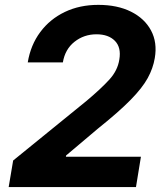

<svg xmlns="http://www.w3.org/2000/svg" viewBox="-20 -757 670 777"><path d="M15.1 0 33.2 -107.4 330.6 -349.1Q388.7 -397.9 422.4 -434.8Q456.1 -471.7 462.9 -516.1Q471.2 -564.9 445.1 -591.6Q418.9 -618.2 370.6 -618.2Q319.8 -618.2 281.5 -587.9Q243.2 -557.6 234.4 -504.4H92.3Q104 -575.2 143.1 -627.4Q182.1 -679.7 242.2 -708.5Q302.2 -737.3 377.9 -737.3Q455.1 -737.3 510.3 -709.7Q565.4 -682.1 591.3 -633.5Q617.2 -585 606.4 -522Q599.6 -481 577.9 -441.2Q556.2 -401.4 508.5 -352.8Q460.9 -304.2 376 -236.3L247.6 -127.9L246.6 -122.6H550.3L530.3 0Z"/></svg>

Font: Inter
Style: Bold Italic
Weight: 700
Italic angle: -9.39999°
Designer: Rasmus Andersson
Foundry: rsms
Version: Version 4.001;git-9221beed3